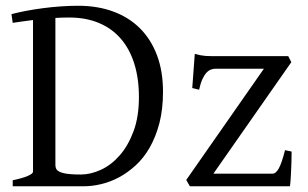

<svg xmlns="http://www.w3.org/2000/svg" viewBox="-20 -650 1075 670"><path d="M221.2 -588.9Q196.8 -588.9 173.3 -587.4V-75.2Q173.3 -64.5 178.2 -57.6Q185.1 -49.3 204.6 -45.2Q224.1 -41 262.2 -41Q295.9 -41 331.8 -57.4Q367.7 -73.7 397.2 -107.2Q426.8 -140.6 445.8 -191.4Q464.8 -242.2 464.8 -311Q464.8 -376 448.7 -427.5Q432.6 -479 401.6 -514.9Q370.6 -550.8 325.2 -569.8Q279.8 -588.9 221.2 -588.9ZM548.8 -330.1Q548.8 -269 536.4 -220.9Q523.9 -172.9 502.9 -136Q481.9 -99.1 454.1 -73.5Q426.3 -47.9 395.8 -31.5Q365.2 -15.1 333.5 -7.6Q301.8 0 272.9 0H24.4V-21Q57.6 -27.8 76.4 -35.9Q95.2 -43.9 95.2 -50.8V-580.1Q75.7 -577.6 58.1 -575.2Q40.5 -572.8 24.4 -570.3L20 -600.6Q41.5 -606.4 69.6 -611.8Q97.7 -617.2 128.9 -621.3Q160.2 -625.5 192.1 -627.7Q224.1 -629.9 252.9 -629.9Q320.8 -629.9 375.5 -609.6Q430.2 -589.4 468.8 -550.8Q507.3 -512.2 528.1 -456.5Q548.8 -400.9 548.8 -330.1ZM997.6 -121.1Q997.6 -105.5 997.1 -87.9Q996.6 -70.3 995.8 -53.7Q995.1 -37.1 994.1 -22.9Q993.2 -8.8 991.7 0H642.6L629.9 -22L900.9 -410.2H731.9Q724.1 -410.2 716.1 -407.2Q708 -404.3 700.4 -396.2Q692.9 -388.2 686.3 -373.8Q679.7 -359.4 674.8 -336.9L650.9 -342.8L659.7 -461.9Q670.4 -459 679.2 -457.3Q688 -455.6 697.5 -454.8Q707 -454.1 718.3 -454.1H985.8L996.6 -433.1L724.6 -43.9H930.7Q942.9 -43.9 953.1 -62.7Q963.4 -81.5 974.6 -126Z"/></svg>

Font: Akkhara
Style: Regular
Weight: 400
Designer: J. Victor Gaultney
Version: Version 1.00 June 13, 2006, initial release